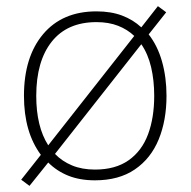

<svg xmlns="http://www.w3.org/2000/svg" viewBox="-20 -577 621 625"><path d="M522 -265Q522 -185 496.5 -123Q471 -61 419 -25.5Q367 10 289 10Q240 10 202.5 -5Q165 -20 137 -48L76 28L49 8L113 -73Q58 -147 58 -265Q58 -392 120.5 -466Q183 -540 294 -540Q341 -540 377 -526.5Q413 -513 440 -488L494 -557L521 -537L464 -465Q493 -428 507.5 -376.5Q522 -325 522 -265ZM98 -265Q98 -165 137 -104L417 -460Q395 -481 364.5 -493Q334 -505 294 -505Q199 -505 148.5 -441.5Q98 -378 98 -265ZM482 -265Q482 -315 472 -358Q462 -401 440 -433L159 -76Q182 -52 214.5 -38.5Q247 -25 289 -25Q356 -25 399 -55.5Q442 -86 462 -140Q482 -194 482 -265Z"/></svg>

Font: Noto Sans Bengali ExtraLight
Style: Regular
Weight: 200
Designer: Jelle Bosma - Monotype Design Team
Foundry: Monotype Imaging Inc.
Version: Version 2.003; ttfautohint (v1.8.4.7-5d5b)